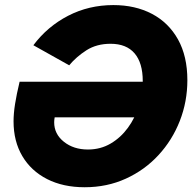

<svg xmlns="http://www.w3.org/2000/svg" viewBox="-20 -748 781 775"><path d="M321.8 7.8Q234.9 7.8 170.2 -25.1Q105.5 -58.1 70.1 -117.9Q34.7 -177.7 34.7 -258.3Q34.7 -289.6 40.8 -328.4Q46.9 -367.2 59.1 -418H613.8L587.4 -274.4H200.7Q199.7 -269.5 199.2 -264.2Q198.7 -258.8 198.7 -254.4Q198.7 -207 237.8 -175.8Q276.9 -144.5 335 -144.5Q385.7 -144.5 426.5 -168.5Q467.3 -192.4 496.3 -232.2Q525.4 -272 540.8 -321.3Q556.2 -370.6 556.2 -420.9Q556.2 -494.1 523.2 -532.7Q490.2 -571.3 426.3 -571.3Q370.1 -571.3 329.1 -545.2Q288.1 -519 259.3 -484.4L114.7 -565.4Q171.4 -641.1 254.9 -684.3Q338.4 -727.5 437.5 -727.5Q525.9 -727.5 593.3 -692.1Q660.6 -656.7 698.5 -588.9Q736.3 -521 736.3 -424.3Q736.3 -337.9 705.8 -260Q675.3 -182.1 619.6 -121.8Q564 -61.5 488 -26.9Q412.1 7.8 321.8 7.8Z"/></svg>

Font: Reddit Sans Black
Style: Italic
Weight: 900
Italic angle: -11.25°
Designer: Stephen Hutchings
Version: Version 1.013